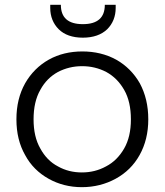

<svg xmlns="http://www.w3.org/2000/svg" viewBox="-20 -767 682 795"><path d="M319 8C319 8 319 8 319 8C370 8 417 -4 459 -27C501 -50 534 -82 558 -125C582 -168 594 -217 594 -273C594 -273 594 -273 594 -273C594 -330 582 -379 559 -422C535 -464 502 -497 461 -520C419 -543 372 -554 321 -554C321 -554 321 -554 321 -554C270 -554 223 -543 182 -520C141 -497 108 -464 84 -422C60 -379 48 -330 48 -273C48 -273 48 -273 48 -273C48 -216 60 -167 84 -125C107 -82 140 -50 181 -27C222 -4 268 8 319 8ZM319 -53C319 -53 319 -53 319 -53C283 -53 250 -61 220 -78C189 -94 165 -119 147 -152C128 -185 119 -225 119 -273C119 -273 119 -273 119 -273C119 -321 128 -362 147 -395C165 -428 189 -452 220 -469C251 -485 284 -493 320 -493C320 -493 320 -493 320 -493C356 -493 389 -485 420 -469C451 -452 475 -428 494 -395C513 -362 522 -321 522 -273C522 -273 522 -273 522 -273C522 -225 513 -185 494 -152C475 -119 450 -94 419 -78C388 -61 355 -53 319 -53ZM459 -734C459 -734 459 -747 459 -747C459 -747 414 -747 414 -747C414 -747 414 -747 414 -747C414 -694 384 -667 323 -667C323 -667 323 -667 323 -667C262 -667 232 -694 232 -747C232 -747 188 -747 188 -747C188 -747 188 -734 188 -734C188 -734 188 -734 188 -734C188 -699 200 -669 223 -646C246 -623 280 -611 323 -611C323 -611 323 -611 323 -611C366 -611 400 -623 424 -646C447 -669 459 -699 459 -734Z"/></svg>

Font: wox.body
Style: Regular
Weight: 500
Designer: Ninad Kale (Devanagari), Jonny Pinhorn (Latin)
Foundry: Indian Type Foundry
Version: ""